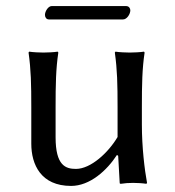

<svg xmlns="http://www.w3.org/2000/svg" viewBox="-20 -602 577 632"><path d="M365 -92 369 -89 374 0C374 2 375 3 378 3C391 1 403 0 418 0C430 0 449 1 462 3L464 0C456 -43 447 -117 447 -192V-249C447 -324 448 -376 456 -429L454 -432C442 -430 419 -429 407 -429C395 -429 372 -430 360 -432L358 -429C366 -372 367 -325 367 -249V-151C337 -100 279 -46 230 -46C196 -46 163 -57 163 -150V-249C163 -324 164 -376 172 -429L170 -432C158 -430 135 -429 123 -429C111 -429 88 -430 76 -432L74 -429C82 -372 83 -325 83 -249V-129C83 -60 115 10 214 10C276 10 332 -41 365 -92ZM385 -538C398 -538 409 -556 409 -568C409 -574 405 -582 395 -582H150C139 -582 128 -565 128 -553C128 -546 132 -538 141 -538Z"/></svg>

Font: Libertinus Sans
Style: Regular
Weight: 400
Designer: Philipp H. Poll, Khaled Hosny
Foundry: Caleb Maclennan
Version: Version 7.050;RELEASE